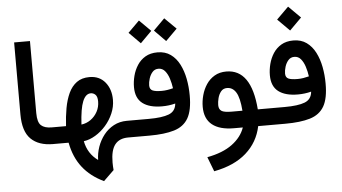

<svg xmlns="http://www.w3.org/2000/svg" viewBox="-62 -858 2195 1233"><g transform="rotate(-5 1035.5 -241.5)"><path d="M267.1 0H254.9Q162.1 0 112.3 -49.3Q62.5 -98.6 62.5 -207.5V-671.9H164.6V-207Q164.6 -148.4 187.3 -127.9Q210 -107.4 254.9 -107.4H267.1Z M560.1 265.6Q474.6 225.1 423.6 159.7Q372.6 94.2 355 0H247.6V-107.4H347.7Q351.1 -168 360.8 -222.2Q370.6 -276.4 390.1 -318.4Q409.7 -360.4 442.4 -384.3Q475.1 -408.2 524.9 -408.2Q588.4 -408.2 625.5 -363.5Q662.6 -318.8 662.6 -249.5Q662.6 -205.1 644.5 -162.8Q626.5 -120.6 596.2 -85.9Q565.9 -51.3 528.6 -28.8Q491.2 -6.3 453.1 -1Q469.2 81.1 534.2 127Q534.7 84.5 549.3 42.7Q564 1 590.6 -33Q617.2 -66.9 655 -87.2Q692.9 -107.4 739.7 -107.4H756.3V0H738.8Q681.6 0 653.3 36.4Q625 72.8 625 151.4Q625 174.8 627.4 200.2ZM447.3 -108.9Q480 -112.8 507.3 -132.3Q534.7 -151.9 550.8 -181.9Q566.9 -211.9 566.9 -247.6Q566.9 -278.3 554.2 -291Q541.5 -303.7 523.9 -303.7Q491.2 -303.7 472.2 -257.8Q453.1 -211.9 447.3 -108.9Z M963.4 -669.4 1036.1 -742.2 1109.9 -669.4 1036.1 -595.7ZM799.8 -669.4 873 -742.2 946.3 -669.4 873 -595.7ZM1059.1 -190.9Q1018.1 -180.2 973.6 -180.2Q892.1 -180.2 848.1 -213.9Q804.2 -247.6 804.2 -318.4Q804.2 -354.5 813.7 -391.4Q823.2 -428.2 843.3 -459.2Q863.3 -490.2 895.5 -509.3Q927.7 -528.3 973.6 -528.3Q1023.4 -528.3 1058.3 -503.2Q1093.3 -478 1114.7 -436Q1136.2 -394 1146.2 -341.8Q1156.2 -289.6 1156.2 -235.4Q1156.7 -139.2 1127.4 -88.4Q1098.1 -37.6 1035.9 -18.8Q973.6 0 876 0H736.8V-107.4H881.3Q967.3 -107.4 1011 -124.3Q1054.7 -141.1 1059.1 -190.9ZM1053.2 -290Q1048.8 -322.3 1039.1 -352.8Q1029.3 -383.3 1012.7 -403.1Q996.1 -422.9 970.7 -422.9Q946.8 -422.9 931.9 -405.8Q917 -388.7 909.7 -365Q902.3 -341.3 902.3 -321.3Q902.3 -296.4 920.7 -287.8Q939 -279.3 980 -279.3Q998 -279.3 1016.6 -282.2Q1035.2 -285.2 1053.2 -290Z M1403.3 -367.2Q1564 -367.2 1584 -107.4H1632.3V0H1577.1Q1555.7 103 1478.5 171.1Q1401.4 239.3 1270.5 264.2L1234.4 170.4Q1335.4 151.4 1396 106.7Q1456.5 62 1478 0H1420.4Q1329.1 0 1281 -38.6Q1232.9 -77.1 1232.9 -154.3Q1232.9 -191.4 1243.2 -229Q1253.4 -266.6 1274.2 -297.9Q1294.9 -329.1 1327.1 -348.1Q1359.4 -367.2 1403.3 -367.2ZM1484.9 -107.4Q1478.5 -190.9 1456.8 -226.1Q1435.1 -261.2 1398.9 -261.2Q1374 -261.2 1359.6 -243.4Q1345.2 -225.6 1339.1 -201.2Q1333 -176.8 1333 -156.7Q1333 -130.4 1349.9 -118.9Q1366.7 -107.4 1415.5 -107.4Z M1757.8 -670.9 1835 -747.6 1912.1 -670.9 1835 -593.8ZM1935.1 -190.9Q1894 -180.2 1849.6 -180.2Q1768.1 -180.2 1724.1 -213.9Q1680.2 -247.6 1680.2 -318.4Q1680.2 -354.5 1689.7 -391.4Q1699.2 -428.2 1719.2 -459.2Q1739.3 -490.2 1771.5 -509.3Q1803.7 -528.3 1849.6 -528.3Q1899.4 -528.3 1934.3 -503.2Q1969.2 -478 1990.7 -436Q2012.2 -394 2022.2 -341.8Q2032.2 -289.6 2032.2 -235.4Q2032.7 -139.2 2003.4 -88.4Q1974.1 -37.6 1911.9 -18.8Q1849.6 0 1752 0H1612.8V-107.4H1757.3Q1843.3 -107.4 1887 -124.3Q1930.7 -141.1 1935.1 -190.9ZM1929.2 -290Q1924.8 -322.3 1915 -352.8Q1905.3 -383.3 1888.7 -403.1Q1872.1 -422.9 1846.7 -422.9Q1822.8 -422.9 1807.9 -405.8Q1793 -388.7 1785.6 -365Q1778.3 -341.3 1778.3 -321.3Q1778.3 -296.4 1796.6 -287.8Q1814.9 -279.3 1856 -279.3Q1874 -279.3 1892.6 -282.2Q1911.1 -285.2 1929.2 -290Z"/></g></svg>

Font: Vazir Medium WOL
Style: Medium-WOL
Weight: 500
Designer: Saber Rastikerdar
Foundry: Saber Rastikerdar
Version: Version 27.0.1